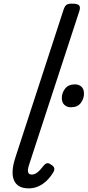

<svg xmlns="http://www.w3.org/2000/svg" viewBox="-20 -1020 482 1056"><path d="M138 16Q76 16 57 -28.5Q38 -73 65 -155L330 -968Q337 -988 346.5 -994Q356 -1000 375 -1000Q407 -1000 415 -990.5Q423 -981 417 -961L140 -114Q131 -87 134.5 -73.5Q138 -60 155 -60Q167 -60 178 -66.5Q189 -73 199.5 -84.5Q210 -96 221 -110Q228 -119 237 -122Q246 -125 260 -115Q277 -105 278.5 -94.5Q280 -84 274 -74Q259 -48 238 -27.5Q217 -7 192 4.5Q167 16 138 16ZM369 -430Q349 -430 334.5 -443Q320 -456 320 -481Q320 -509 338 -532.5Q356 -556 393 -556Q413 -556 427.5 -543.5Q442 -531 442 -505Q442 -478 424.5 -454Q407 -430 369 -430Z"/></svg>

Font: Playwrite SK
Style: Regular
Weight: 400
Designer: Veronika Burian, José Scaglione
Foundry: TypeTogether
Version: Version 1.002